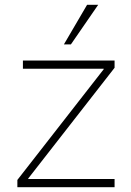

<svg xmlns="http://www.w3.org/2000/svg" viewBox="-20 -776 542 796"><path d="M52 -30 410 -489V-491H75V-525H455V-495L97 -36V-34H455V0H52ZM245 -592 341 -756H387L274 -592Z"/></svg>

Font: Be Vietnam Thin
Style: Regular
Weight: 100
Designer: Gabriel Lam
Foundry: TypeRant
Version: Version 4.000